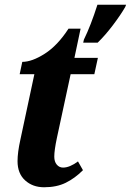

<svg xmlns="http://www.w3.org/2000/svg" viewBox="-20 -780 552 810"><path d="M54 -100Q54 -137 66 -191L125 -467H63L74 -519Q115 -519 169 -553.5Q223 -588 269 -659H320L294 -536H393L378 -467H278L220 -198Q209 -146 209 -119Q209 -98 219.5 -85.5Q230 -73 246 -73Q274 -73 309 -99L330 -62Q296 -28 257.5 -9Q219 10 166 10Q118 10 86 -19Q54 -48 54 -100ZM334 -613Q363 -672 391 -760H512L508 -750Q489 -717 456.5 -674Q424 -631 392 -600H331Z"/></svg>

Font: Noto Serif CondExtraBold
Style: Italic
Weight: 800
Width: 3
Italic angle: -12°
Designer: Monotype Design Team
Foundry: Monotype Imaging Inc.
Version: Version 1.001